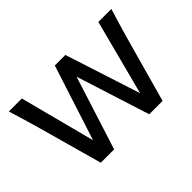

<svg xmlns="http://www.w3.org/2000/svg" viewBox="-93 -721 944 944"><g transform="rotate(-45 378.5 -249.0)"><path d="M341.8 -498H415L542 -105L644.5 -498H734.9Q723.6 -460.9 715.1 -432.9Q706.5 -404.8 699.2 -379.4Q691.9 -354 683.6 -324.7L593.3 0H500.5L378.4 -383.3L256.3 0H163.6L73.2 -324.7Q62.5 -363.8 50.8 -402.8Q39.1 -441.9 22 -498H112.3L214.8 -105Z"/></g></svg>

Font: Kanchenjunga
Style: Regular
Weight: 400
Designer: Becca Hirsbrunner Spalinger
Foundry: SIL International
Version: Version 2.001